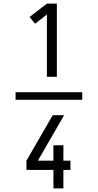

<svg xmlns="http://www.w3.org/2000/svg" viewBox="-20 -870 540 1060"><path d="M239 -446V-790L174 -739L143 -776L239 -850H294V-446ZM275 170V68H126V17L271 -234H334L189 17H275V-68H330V17H369V68H330V170ZM434 -319H66V-361H434Z"/></svg>

Font: Iosevka Term Light
Style: Regular
Weight: 300
Monospace: yes
Designer: Belleve Invis
Foundry: Belleve Invis
Version: Version 9.0.1; ttfautohint (v1.8.3)